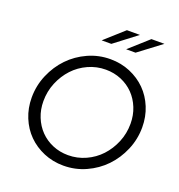

<svg xmlns="http://www.w3.org/2000/svg" viewBox="-160 -1048 1114 1193"><g transform="rotate(20 397.0 -452.0)"><path d="M771 -380Q771 -301 740.5 -229.5Q710 -158 659 -105Q608 -52 538.5 -20.5Q469 11 391 11Q321 11 260.5 -14.5Q200 -40 156 -84Q112 -128 87 -189Q62 -250 62 -320Q62 -399 92.5 -470.5Q123 -542 174 -595Q225 -648 294.5 -679.5Q364 -711 442 -711Q512 -711 572.5 -685.5Q633 -660 677 -616Q721 -572 746 -511Q771 -450 771 -380ZM695 -376Q695 -432 675.5 -480.5Q656 -529 621.5 -564.5Q587 -600 539.5 -620Q492 -640 437 -640Q376 -640 321 -615Q266 -590 226 -547Q186 -504 162 -446.5Q138 -389 138 -324Q138 -268 157.5 -219.5Q177 -171 211.5 -135.5Q246 -100 293.5 -80Q341 -60 396 -60Q457 -60 512 -85Q567 -110 607 -153Q647 -196 671 -253.5Q695 -311 695 -376ZM475 -915H561L413 -802H349ZM637 -915H723L573 -802H511Z"/></g></svg>

Font: Red Hat Display
Style: Italic
Weight: 400
Italic angle: -12°
Designer: Pentagram / MCKL
Foundry: Pentagram / MCKL
Version: Version 1.003; Red Hat Display Italic